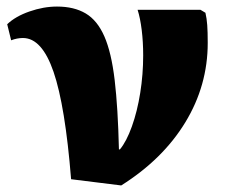

<svg xmlns="http://www.w3.org/2000/svg" viewBox="-20 -547 695 586"><path d="M350 19 197 0Q179 -224 143.5 -327.5Q108 -431 50 -431Q32 -431 14 -424L2 -473Q27 -497 70 -512Q113 -527 154 -527Q206 -527 241.5 -506Q277 -485 298.5 -436Q320 -387 330 -302.5Q340 -218 343 -91H346Q366 -115 382.5 -161Q399 -207 408 -263.5Q417 -320 417 -378Q417 -419 412.5 -455.5Q408 -492 400 -517H592L607 -508Q611 -491 612.5 -470.5Q614 -450 614 -416Q614 -286 545.5 -173.5Q477 -61 350 19Z"/></svg>

Font: Literata 36pt ExtraBold
Style: Regular
Weight: 800
Designer: Latin by Veronika Burian and Jose Scaglione. Greek by Irene Vlachou. Cyrillic by Vera Evstafieva.
Foundry: TypeTogether
Version: Version 3.002